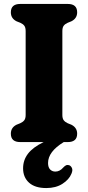

<svg xmlns="http://www.w3.org/2000/svg" viewBox="-20 -720 446 973"><path d="M296 -137.5Q296 -119.5 303 -110.5Q310 -101.5 323 -95.5L341.5 -88Q371 -73 371 -42.5Q371 0 323.5 0H303Q223.5 48.5 223.5 106Q223.5 128 234 138.8Q244.5 149.5 260.5 149.5Q283 149.5 300.5 129Q307.5 121.5 314.2 118Q321 114.5 329.5 117Q338.5 119.5 344.2 130.8Q350 142 342 160.5Q330 190 296.5 211.5Q263 233 214.5 233Q157.5 233 127.2 205.8Q97 178.5 97 133Q97 91.5 121.8 59Q146.5 26.5 201 0H82.5Q35 0 35 -42.5Q35 -73.5 64 -88L82.5 -95.5Q96 -101.5 103 -110.5Q110 -119.5 110 -137.5V-562.5Q110 -580.5 103.2 -589.5Q96.5 -598.5 83 -604.5L64 -612Q35 -626.5 35 -657.5Q35 -700 82.5 -700H323.5Q371 -700 371 -657.5Q371 -626.5 341.5 -612L323 -604.5Q309.5 -598.5 302.8 -589.5Q296 -580.5 296 -562.5Z"/></svg>

Font: Fraunces 72pt SuperSoft
Style: Bold
Weight: 700
Version: Version 1.000;[0bf87f6ff]